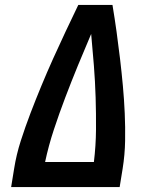

<svg xmlns="http://www.w3.org/2000/svg" viewBox="-20 -755 640 775"><path d="M25 0 37 -74Q46 -131 64 -187Q82 -243 103 -298Q124 -353 147 -408.5Q170 -464 194.5 -518.5Q219 -573 244.5 -627Q270 -681 296 -735H434Q443 -681 450.5 -627Q458 -573 464.5 -518Q471 -463 476 -408.5Q481 -354 483.5 -298Q486 -242 485 -186Q484 -130 475 -74L463 0ZM359 -101Q367 -167 367.5 -232Q368 -297 366 -361.5Q364 -426 359 -490Q354 -554 348 -618Q321 -555 294.5 -490.5Q268 -426 243.5 -361.5Q219 -297 197.5 -232Q176 -167 162 -101Z"/></svg>

Font: Iosevka Curly Extended Oblique
Style: Bold
Weight: 700
Width: 7
Italic angle: -9°
Monospace: yes
Designer: Belleve Invis
Foundry: Belleve Invis
Version: Version 11.1.0; ttfautohint (v1.8.3)